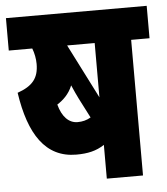

<svg xmlns="http://www.w3.org/2000/svg" viewBox="-48 -665 617 708"><g transform="rotate(-5 260.5 -311.0)"><path d="M453 -502H521V-622H0V-502H87C94 -484 98 -463 98 -444C98 -392 76 -364 19 -344C42 -189 101 -98 215 -98C257 -98 289 -105 319 -125V0H453ZM318 -502V-301L216 -502ZM242 -302 279 -230C264 -221 248 -217 230 -217C198 -217 173 -242 161 -288C183 -302 205 -322 218 -354C227 -334 235 -315 242 -302Z"/></g></svg>

Font: Noto Sans Devanagari UI ExtraCondensed ExtraBold
Style: Regular
Weight: 800
Width: 2
Designer: Jelle Bosma - Monotype Design Team
Foundry: Monotype Imaging Inc.
Version: Version 2.003